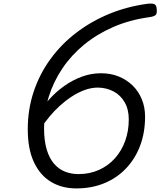

<svg xmlns="http://www.w3.org/2000/svg" viewBox="-20 -1033 896 1072"><path d="M406 19Q326 19 265 -17.5Q204 -54 169.5 -127.5Q135 -201 135 -312Q135 -422 168 -521Q201 -620 261.5 -703Q322 -786 405.5 -850Q489 -914 590 -955.5Q691 -997 804 -1012Q831 -1015 842.5 -1009.5Q854 -1004 855 -981Q858 -955 847 -947.5Q836 -940 813 -937Q704 -922 613 -882.5Q522 -843 450 -784Q378 -725 328 -650.5Q278 -576 252 -492Q226 -408 226 -318Q226 -247 241 -197.5Q256 -148 282.5 -118Q309 -88 343.5 -74.5Q378 -61 418 -61Q481 -61 533 -84.5Q585 -108 622 -149.5Q659 -191 679 -246.5Q699 -302 699 -366Q699 -422 676 -462Q653 -502 614 -522.5Q575 -543 528 -544Q489 -544 451.5 -530Q414 -516 378.5 -492.5Q343 -469 312 -440.5Q281 -412 256 -381.5Q231 -351 213 -325L184 -382Q214 -432 252.5 -475.5Q291 -519 338 -552.5Q385 -586 437 -605Q489 -624 544 -624Q598 -624 642.5 -606Q687 -588 720 -556Q753 -524 771.5 -479.5Q790 -435 790 -382Q790 -292 762 -218.5Q734 -145 682.5 -91.5Q631 -38 561 -9.5Q491 19 406 19Z"/></svg>

Font: Playwrite NZ
Style: Regular
Weight: 400
Designer: Veronika Burian, José Scaglione
Foundry: TypeTogether
Version: Version 1.002